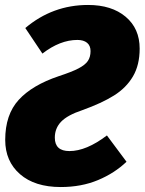

<svg xmlns="http://www.w3.org/2000/svg" viewBox="-20 -735 583 774"><path d="M543 -539Q543 -473 516 -427Q489 -381 439.5 -350Q390 -319 312 -291Q252 -271 226.5 -244.5Q201 -218 201 -180Q201 -126 260 -126Q328 -126 411 -189L490 -83Q442 -37 375 -9Q308 19 225 19Q120 19 60.5 -33Q1 -85 1 -171Q1 -273 55.5 -332.5Q110 -392 217 -428Q269 -445 296 -459Q323 -473 334 -489Q345 -505 345 -529Q345 -551 331 -562.5Q317 -574 292 -574Q222 -574 151 -519L82 -622Q192 -715 335 -715Q430 -715 486.5 -667.5Q543 -620 543 -539Z"/></svg>

Font: Fira Sans Condensed Black
Style: Italic
Weight: 900
Width: 3
Italic angle: -8°
Designer: Carrois Corporate & Edenspiekermann AG
Foundry: Carrois Corporate GbR & Edenspiekermann AG
Version: Version 4.203